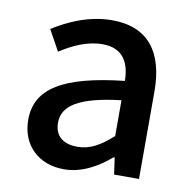

<svg xmlns="http://www.w3.org/2000/svg" viewBox="-69 -633 713 714"><g transform="rotate(10 287.5 -275.5)"><path d="M217 13C283 13 342 -20 392 -63H396L405 0H499V-331C499 -477 436 -564 299 -564C211 -564 134 -528 77 -492L120 -414C167 -444 221 -470 279 -470C360 -470 383 -414 384 -350C155 -325 55 -264 55 -146C55 -49 122 13 217 13ZM252 -78C203 -78 166 -100 166 -154C166 -216 221 -258 384 -277V-142C339 -101 300 -78 252 -78Z"/></g></svg>

Font: Source Han Sans JP Medium
Style: Regular
Weight: 500
Designer: Ryoko NISHIZUKA 西塚涼子 (kana, bopomofo & ideographs); Paul D. Hunt (Latin, Greek & Cyrillic); Sandoll Communications 산돌커뮤니
Foundry: Adobe
Version: Version 2.002;hotconv 1.0.116;makeotfexe 2.5.65601